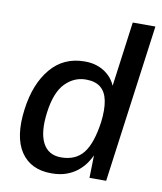

<svg xmlns="http://www.w3.org/2000/svg" viewBox="-84 -811 751 889"><g transform="rotate(10 291.5 -366.5)"><path d="M217.5 10Q120 10 73.5 -59.8Q27 -129.5 44.5 -261Q60.5 -382 121.2 -454.5Q182 -527 281 -527Q313.5 -527 338.5 -518.5Q363.5 -510 381.2 -496.5Q399 -483 410.5 -467.5Q422 -452 427 -438.5L468 -743H574.5L474 0H395.5L398 -106Q390.5 -89 376.8 -69Q363 -49 341.5 -31Q320 -13 289.5 -1.5Q259 10 217.5 10ZM249 -70.5Q317 -70.5 353.2 -115.8Q389.5 -161 404 -264.5Q411 -323 403.2 -363.5Q395.5 -404 370.5 -424.8Q345.5 -445.5 301 -445.5Q245 -445.5 203.5 -402.8Q162 -360 149.5 -264.5Q137 -170.5 162.8 -120.5Q188.5 -70.5 249 -70.5Z"/></g></svg>

Font: Public Sans Thin Medium
Style: Italic
Weight: 500
Italic angle: -8°
Version: Version 2.001